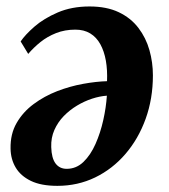

<svg xmlns="http://www.w3.org/2000/svg" viewBox="-20 -574 536 609"><path d="M45.5 -442.5Q59.5 -463.5 89.2 -489.5Q119 -515.5 163.2 -534.5Q207.5 -553.5 264 -553.5Q318.5 -553.5 356.8 -535.2Q395 -517 419 -485.5Q443 -454 454 -415Q465 -376 465 -335Q465 -261 442 -197.2Q419 -133.5 378 -85.8Q337 -38 281.8 -11.2Q226.5 15.5 162 15.5Q110.5 15.5 78 -0.2Q45.5 -16 29.8 -42.5Q14 -69 13.5 -102.5Q12.5 -149 32.8 -184Q53 -219 86.8 -244Q120.5 -269 161.2 -284.8Q202 -300.5 243.5 -308Q285 -315.5 319.5 -316.5Q321 -351.5 315.8 -381.5Q310.5 -411.5 298.2 -433.8Q286 -456 266.2 -468Q246.5 -480 219 -480Q185.5 -480 157.8 -469Q130 -458 108.2 -440.5Q86.5 -423 69.5 -403ZM191.5 -38.5Q222 -38.5 244.8 -60.5Q267.5 -82.5 283 -117.5Q298.5 -152.5 307.5 -192.8Q316.5 -233 319 -270.5Q296.5 -269 272 -261Q247.5 -253 224.2 -239Q201 -225 182.2 -205.8Q163.5 -186.5 152.5 -161.8Q141.5 -137 142.5 -107.5Q143.5 -72.5 156.2 -55.5Q169 -38.5 191.5 -38.5Z"/></svg>

Font: Merriweather 48pt
Style: Bold Italic
Weight: 700
Italic angle: -7.8°
Version: Version 2.101